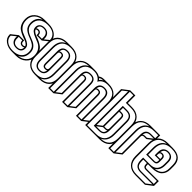

<svg xmlns="http://www.w3.org/2000/svg" viewBox="112 -1633 2525 2525"><g transform="rotate(45 1375.0 -370.5)"><path d="M180 0Q103 0 51.5 -38Q0 -76 0 -134V-146L92 -219H190V-200Q190 -163 223 -163Q246 -163 253 -175Q246 -195 223.5 -209.5Q201 -224 173.5 -232.5Q146 -241 115 -255.5Q84 -270 58.5 -288.5Q33 -307 16.5 -344Q0 -381 0 -431Q0 -505 53.5 -553Q107 -601 190 -601H266Q343 -601 394.5 -563Q446 -525 446 -467V-455L354 -382H256V-401Q256 -438 223 -438Q203 -438 194 -427Q202 -407 224.5 -392.5Q247 -378 274.5 -369Q302 -360 332.5 -345Q363 -330 388 -311.5Q413 -293 429.5 -256.5Q446 -220 446 -170Q446 -96 392.5 -48Q339 0 256 0ZM362 -160Q362 -54 276 -18Q344 -25 385 -66Q426 -107 426 -170Q426 -229 399.5 -266.5Q373 -304 335.5 -321.5Q298 -339 260.5 -352.5Q223 -366 196.5 -389.5Q170 -413 170 -450Q170 -486 194.5 -507Q219 -528 262 -528Q308 -528 335 -501Q362 -474 362 -430V-411L426 -463Q426 -518 382.5 -551Q339 -584 266 -584Q189 -584 146.5 -546.5Q104 -509 104 -441Q104 -394 130.5 -365Q157 -336 195 -321Q233 -306 271 -290.5Q309 -275 335.5 -243Q362 -211 362 -160ZM184 -73Q138 -73 111 -100Q84 -127 84 -171V-190L20 -138Q20 -83 63.5 -50Q107 -17 180 -17Q256 -17 299 -54Q342 -91 342 -156Q342 -188 331 -212Q320 -236 302 -249.5Q284 -263 260.5 -275Q237 -287 213 -295Q189 -303 165.5 -315.5Q142 -328 124 -343Q106 -358 95 -384Q84 -410 84 -444Q84 -546 170 -583Q102 -577 61 -535.5Q20 -494 20 -431Q20 -372 46.5 -334.5Q73 -297 110.5 -280Q148 -263 185.5 -249.5Q223 -236 249.5 -213.5Q276 -191 276 -155Q276 -116 252 -94.5Q228 -73 184 -73ZM275 -399H340V-430Q340 -468 320 -489.5Q300 -511 262 -511Q190 -511 190 -451V-444L191 -446Q203 -455 223 -455Q247 -455 261 -440Q275 -425 275 -400ZM223 -146Q199 -146 185 -161Q171 -176 171 -201V-202H106V-171Q106 -133 126 -111.5Q146 -90 184 -90Q256 -90 256 -154V-157L255 -155Q243 -146 223 -146Z M608 0Q522 0 474 -47Q426 -94 426 -179V-421Q426 -506 474 -553.5Q522 -601 608 -601H693H694Q780 -601 828 -554Q876 -507 876 -422V-180Q876 -95 828 -47.5Q780 0 694 0H609ZM618 -203Q618 -179 625.5 -171Q633 -163 651 -163Q669 -163 676.5 -171Q684 -179 684 -203V-398Q684 -422 676.5 -430Q669 -438 651 -438Q633 -438 625.5 -430Q618 -422 618 -398ZM608 -73Q563 -73 537.5 -101.5Q512 -130 512 -186V-422Q512 -544 605 -584Q529 -583 487.5 -541Q446 -499 446 -421V-179Q446 -17 608 -17Q770 -17 770 -179V-415Q770 -511 694 -511Q659 -511 641.5 -496Q624 -481 620 -445Q630 -455 651 -455Q704 -455 704 -399V-176Q704 -73 608 -73ZM651 -146Q598 -146 598 -202V-425Q598 -528 694 -528Q739 -528 764.5 -499.5Q790 -471 790 -415V-179Q790 -57 697 -17Q773 -18 814.5 -60Q856 -102 856 -180V-422Q856 -584 694 -584Q532 -584 532 -422V-186Q532 -90 608 -90Q643 -90 660.5 -105Q678 -120 682 -156Q672 -146 651 -146Z M856 0V-421Q856 -506 904 -553.5Q952 -601 1038 -601H1124Q1182 -601 1220 -577Q1247 -601 1296 -601H1382Q1468 -601 1516 -554Q1564 -507 1564 -422V-73L1469 0H1372V-398Q1372 -422 1364.5 -430Q1357 -438 1339 -438Q1321 -438 1313.5 -432Q1306 -426 1306 -404V-73L1211 0H1114V-398Q1114 -422 1106.5 -430Q1099 -438 1081 -438Q1063 -438 1055.5 -432Q1048 -426 1048 -404V-73L953 0ZM1478 -416V-29L1544 -80V-422Q1544 -584 1382 -584Q1290 -584 1254 -515Q1213 -584 1124 -584Q962 -584 962 -421V-29L1028 -80V-425Q1028 -528 1124 -528Q1171 -528 1195.5 -504.5Q1220 -481 1220 -426V-29L1286 -80V-426Q1286 -528 1382 -528Q1478 -528 1478 -416ZM876 -421V-17H942V-421Q942 -545 1033 -583Q876 -580 876 -421ZM1301 -583Q1255 -582 1237 -565Q1244 -560 1254 -547Q1273 -575 1301 -583ZM1134 -399V-17H1200V-426Q1200 -474 1182 -492.5Q1164 -511 1124 -511Q1090 -511 1072 -495Q1054 -479 1049 -444Q1060 -455 1081 -455Q1134 -455 1134 -399ZM1392 -399V-17H1458V-416Q1458 -511 1382 -511Q1348 -511 1330 -495Q1312 -479 1307 -444Q1318 -455 1339 -455Q1392 -455 1392 -399Z M1544 0V-668L1639 -741H1736V-601H1812Q1898 -601 1946 -554Q1994 -507 1994 -422V-180Q1994 -95 1946 -47.5Q1898 0 1812 0ZM1769 -438H1736V-163H1769Q1787 -163 1794.5 -171Q1802 -179 1802 -203V-398Q1802 -422 1794.5 -430Q1787 -438 1769 -438ZM1769 -146H1730L1657 -90H1726Q1761 -90 1778.5 -105Q1796 -120 1800 -156Q1790 -146 1769 -146ZM1630 -73V-712L1564 -661V-17H1726Q1888 -17 1888 -179V-413Q1888 -467 1864.5 -489Q1841 -511 1794 -511H1736V-455H1769Q1822 -455 1822 -399V-176Q1822 -73 1726 -73ZM1716 -584V-724H1650V-107L1716 -158V-528H1794Q1908 -528 1908 -413V-179Q1908 -57 1815 -17Q1891 -18 1932.5 -60Q1974 -102 1974 -180V-422Q1974 -584 1812 -584Z M1974 0V-421Q1974 -506 2022 -553.5Q2070 -601 2156 -601H2338V-511L2243 -438H2199Q2182 -438 2174 -430.5Q2166 -423 2166 -404V-73L2071 0ZM1994 -421V-17H2060V-421Q2060 -548 2154 -584Q1994 -582 1994 -421ZM2080 -421V-29L2146 -80V-425Q2146 -528 2242 -528H2318V-584H2242Q2080 -584 2080 -421ZM2242 -511Q2208 -511 2190 -495Q2172 -479 2167 -444Q2178 -455 2199 -455H2236L2309 -511Z M2482 0Q2396 0 2348 -47Q2300 -94 2300 -179V-421Q2300 -506 2348 -553.5Q2396 -601 2482 -601H2567H2568Q2750 -601 2750 -441V-379Q2750 -306 2704 -262.5Q2658 -219 2563 -219H2528H2517H2492V-203Q2492 -179 2499.5 -171Q2507 -163 2525 -163H2750V-73L2655 0ZM2492 -401V-382H2558V-403Q2558 -438 2525 -438Q2508 -438 2500 -430Q2492 -422 2492 -401ZM2525 -146Q2472 -146 2472 -202V-219H2406V-191Q2406 -136 2428 -113Q2450 -90 2497 -90H2730V-146ZM2472 -365V-425Q2472 -478 2499 -503Q2526 -528 2568 -528Q2610 -528 2637 -504Q2664 -480 2664 -430V-369Q2664 -274 2597 -238Q2730 -253 2730 -379V-441Q2730 -511 2693.5 -547.5Q2657 -584 2568 -584Q2406 -584 2406 -421V-309H2525Q2558 -309 2558 -344V-365ZM2497 -73Q2386 -73 2386 -191V-236H2517Q2579 -236 2611.5 -270.5Q2644 -305 2644 -369V-425Q2644 -511 2568 -511Q2505 -511 2494 -445Q2503 -455 2525 -455Q2550 -455 2564 -441Q2578 -427 2578 -403V-344Q2578 -320 2564 -306Q2550 -292 2525 -292H2386V-421Q2386 -544 2479 -584Q2403 -583 2361.5 -541Q2320 -499 2320 -421V-179Q2320 -17 2482 -17H2648L2721 -73Z"/></g></svg>

Font: Imposible
Style: Regular
Weight: 400
Designer: Rodrigo Fuenzalida
Foundry: fragTYPE
Version: Version 1.000